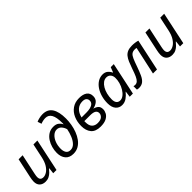

<svg xmlns="http://www.w3.org/2000/svg" viewBox="190 -1878 2996 2996"><g transform="rotate(-45 1688.5 -380.0)"><path d="M189 10Q128 10 91.5 -24Q55 -58 55 -123Q55 -146 58.5 -166.5Q62 -187 66 -209L136 -536H225L153 -199Q144 -156 144 -132Q144 -100 160.5 -81.5Q177 -63 214 -63Q248 -63 287.5 -87Q327 -111 361 -164Q395 -217 414 -305L463 -536H550L436 0H364L375 -99H370Q351 -75 325.5 -49.5Q300 -24 266.5 -7Q233 10 189 10Z M804 10Q717 10 672 -43.5Q627 -97 627 -185Q627 -242 643 -300Q659 -358 690.5 -406.5Q722 -455 768.5 -484Q815 -513 876 -513Q935 -513 967.5 -488Q1000 -463 1016 -428H1019Q1020 -436 1020 -443.5Q1020 -451 1020 -456Q1020 -579 987 -638Q954 -697 886 -697Q861 -697 832.5 -691Q804 -685 781 -675L759 -740Q783 -752 822 -761Q861 -770 897 -770Q1007 -770 1058 -691Q1109 -612 1109 -462Q1109 -401 1098 -335.5Q1087 -270 1063.5 -208.5Q1040 -147 1004 -97.5Q968 -48 918 -19Q868 10 804 10ZM813 -64Q863 -64 901 -102Q939 -140 965 -201.5Q991 -263 1004 -332Q990 -380 960 -412.5Q930 -445 884 -445Q839 -445 800.5 -410Q762 -375 739 -316.5Q716 -258 716 -186Q716 -134 738.5 -99Q761 -64 813 -64Z M1404 10Q1294 10 1243.5 -50.5Q1193 -111 1193 -211Q1193 -305 1226.5 -380.5Q1260 -456 1323.5 -500.5Q1387 -545 1477 -545Q1563 -545 1610 -511Q1657 -477 1657 -409Q1657 -350 1619 -317Q1581 -284 1522 -271V-269Q1566 -258 1594 -232.5Q1622 -207 1622 -155Q1622 -118 1601.5 -79.5Q1581 -41 1533 -15.5Q1485 10 1404 10ZM1292 -303H1401Q1445 -303 1483.5 -312Q1522 -321 1545.5 -342.5Q1569 -364 1569 -400Q1569 -430 1548 -451Q1527 -472 1478 -472Q1408 -472 1359.5 -428Q1311 -384 1292 -303ZM1410 -62Q1476 -62 1506.5 -90.5Q1537 -119 1537 -156Q1537 -194 1506 -213Q1475 -232 1408 -232H1282V-208Q1282 -131 1317 -96.5Q1352 -62 1410 -62Z M1879 10Q1815 10 1774.5 -36.5Q1734 -83 1734 -173Q1734 -248 1753.5 -315.5Q1773 -383 1808 -434.5Q1843 -486 1891 -516Q1939 -546 1997 -546Q2050 -546 2083 -518Q2116 -490 2132 -453H2137L2169 -536H2236L2122 0H2052L2065 -99H2061Q2027 -55 1981 -22.5Q1935 10 1879 10ZM1908 -63Q1945 -63 1980.5 -90Q2016 -117 2044.5 -163Q2073 -209 2089 -266Q2097 -295 2099.5 -319.5Q2102 -344 2102 -365Q2102 -412 2076 -442Q2050 -472 2006 -472Q1967 -472 1934 -447.5Q1901 -423 1876 -380.5Q1851 -338 1837.5 -284Q1824 -230 1824 -171Q1824 -117 1846 -90Q1868 -63 1908 -63Z M2251 7Q2238 7 2227 4.5Q2216 2 2210 0V-76Q2224 -70 2243 -70Q2275 -70 2298 -91Q2321 -112 2342 -158Q2363 -204 2388 -279Q2411 -346 2432 -395Q2453 -444 2479.5 -476.5Q2506 -509 2545 -525Q2584 -541 2642 -541Q2676 -541 2708 -536.5Q2740 -532 2766 -524L2654 0H2565L2666 -463Q2659 -465 2649 -466Q2639 -467 2628 -467Q2587 -467 2561.5 -447.5Q2536 -428 2515 -381Q2494 -334 2465 -249Q2436 -167 2409.5 -109.5Q2383 -52 2346.5 -22.5Q2310 7 2251 7Z M2987 10Q2926 10 2889.5 -24Q2853 -58 2853 -123Q2853 -146 2856.5 -166.5Q2860 -187 2864 -209L2934 -536H3023L2951 -199Q2942 -156 2942 -132Q2942 -100 2958.5 -81.5Q2975 -63 3012 -63Q3046 -63 3085.5 -87Q3125 -111 3159 -164Q3193 -217 3212 -305L3261 -536H3348L3234 0H3162L3173 -99H3168Q3149 -75 3123.5 -49.5Q3098 -24 3064.5 -7Q3031 10 2987 10Z"/></g></svg>

Font: Manna Sans
Style: Italic
Weight: 400
Italic angle: -12°
Designer: Monotype Design Team
Foundry: Monotype Imaging Inc.
Version: Version 2.001.1; ttfautohint (v1.8.2)